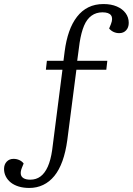

<svg xmlns="http://www.w3.org/2000/svg" viewBox="-83 -737 657 950"><path d="M67 152Q96 152 117.5 136Q139 120 153.5 87.5Q168 55 175 6L226 -392H144L149 -436H231L237 -483Q244 -537 259 -580Q274 -623 298 -654Q322 -685 354.5 -701Q387 -717 429 -717Q467 -717 495 -705Q523 -693 538.5 -672Q554 -651 554 -624Q554 -601 541 -587Q528 -573 507 -573Q492 -573 479 -579Q466 -585 457 -596L466 -618Q477 -646 466.5 -661Q456 -676 424 -676Q393 -676 370 -659.5Q347 -643 333 -610Q319 -577 311 -526L299 -436H448L443 -392H295L250 -44Q242 15 226 59.5Q210 104 186 133.5Q162 163 130.5 178Q99 193 62 193Q33 193 10 186Q-13 179 -29 166.5Q-45 154 -54 136.5Q-63 119 -63 99Q-63 77 -50 63Q-37 49 -16 49Q-1 49 12.5 55Q26 61 34 72L25 94Q18 112 20 125Q22 138 34 145Q46 152 67 152Z"/></svg>

Font: Literata 18pt Light
Style: Italic
Weight: 300
Italic angle: -2°
Designer: Latin by Veronika Burian and Jose Scaglione. Greek by Irene Vlachou. Cyrillic by Vera Evstafieva
Foundry: TypeTogether
Version: Version 3.103;gftools[0.9.29]